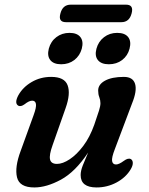

<svg xmlns="http://www.w3.org/2000/svg" viewBox="-20 -812 656 844"><path d="M555.5 -112.5Q563.5 -107.5 563.8 -95.8Q564 -84 555 -68.5Q533.5 -32 492.5 -10Q451.5 12 404.5 12Q334.5 12 334.5 -42.5Q334.5 -61 344 -85Q353.5 -109 367.5 -141.5Q311 -56.5 247.8 -22.2Q184.5 12 131 12Q65.5 12 54.8 -32.5Q44 -77 71 -149L128 -306.5Q140.5 -340.5 138 -355Q135.5 -369.5 121.5 -369.5Q108 -369.5 88.5 -354Q71 -341 59.5 -348Q43 -359 60 -392Q80 -428.5 118.8 -451.2Q157.5 -474 205 -474Q263.5 -474 277.2 -437.2Q291 -400.5 268.5 -337L211 -173.5Q195.5 -130.5 200 -111Q204.5 -91.5 230.5 -91.5Q255.5 -91.5 286.2 -111.8Q317 -132 346 -170.5Q375 -209 394.5 -264Q409 -306 415.2 -325.8Q421.5 -345.5 421.5 -358.5Q421.5 -372 416.5 -384.8Q411.5 -397.5 411.5 -414Q411.5 -441 441.8 -457.5Q472 -474 524.5 -474Q564.5 -474 573.8 -443.2Q583 -412.5 560.5 -357.5L485 -157Q470 -118.5 472.8 -103.8Q475.5 -89 490 -89Q503 -89 524.5 -105Q543.5 -119 555.5 -112.5ZM249 -529.5Q215.5 -529.5 201 -548Q186.5 -566.5 194.5 -598Q203 -630 227.8 -648.8Q252.5 -667.5 285.5 -667.5Q319 -667.5 333.5 -648.8Q348 -630 339.5 -598Q331 -567 306.8 -548.2Q282.5 -529.5 249 -529.5ZM458.5 -529.5Q425 -529.5 410.2 -548Q395.5 -566.5 404 -598Q412.5 -629.5 437.2 -648.5Q462 -667.5 495 -667.5Q529 -667.5 543.5 -648.8Q558 -630 549.5 -598Q541.5 -567 517 -548.2Q492.5 -529.5 458.5 -529.5ZM245.5 -752.5Q255.5 -791.5 291 -791.5H534Q569 -791.5 558.5 -753Q548.5 -714.5 513.5 -714.5H270Q235 -714.5 245.5 -752.5Z"/></svg>

Font: Fraunces 9pt Soft SemiBold
Style: Italic
Weight: 600
Italic angle: -16°
Version: Version 1.000;[b76b70a41]